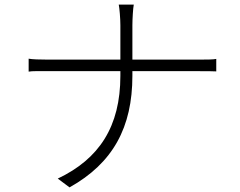

<svg xmlns="http://www.w3.org/2000/svg" viewBox="-20 -784 1040 831"><path d="M553 -526V-675C553 -702 556 -750 559 -764H494C497 -750 501 -704 501 -675V-526H185C152 -526 119 -527 104 -530V-474C119 -477 152 -476 187 -476H501V-456C501 -236 409 -96 230 -11L281 27C469 -78 553 -233 553 -456V-476H842C869 -476 904 -476 916 -475V-529C904 -526 870 -526 843 -526Z"/></svg>

Font: Spoqa Han Sans Neo Light
Style: Regular
Weight: 300
Designer: [Spoqa Han Sans Neo] Dong-huui Kim  Younghwa Kang  Yujin Lee  [Noto Sans] Ryoko NISHIZUKA  (kana & ideographs); Paul D. 
Foundry: Spoqa (http://www.spoqa-han-sans.com)
Version: Version 1.000